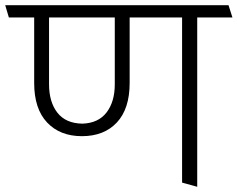

<svg xmlns="http://www.w3.org/2000/svg" viewBox="-31 -700 911 736"><path d="M283 -178Q199 -178 149.5 -230.5Q100 -283 100 -382V-633H3L-11 -680H845L860 -633H725V16L667 0V-633H466V-382Q466 -283 417 -230.5Q368 -178 283 -178ZM157 -377Q157 -309 189 -268Q221 -227 285 -226Q346 -228 377.5 -269Q409 -310 409 -377V-633H157Z"/></svg>

Font: Palanquin ExtraLight
Style: Regular
Weight: 275
Designer: Pria Ravichandran
Version: Version 1.001